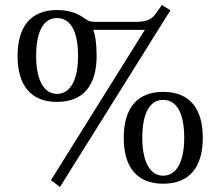

<svg xmlns="http://www.w3.org/2000/svg" viewBox="-20 -720 878 765"><path d="M50 -497C50 -382 101 -314 207 -314C314 -314 365 -382 365 -497C365 -549 359 -582 352 -601H557L183 -2L219 25L659 -679L625 -700L601 -666C583 -641 564 -635 530 -633H361C338 -633 333 -636 318 -646C291 -666 258 -680 207 -680C101 -680 50 -612 50 -497ZM124 -497C124 -601 157 -648 207 -648C258 -648 291 -601 291 -497C291 -401 260 -346 207 -346C155 -346 124 -401 124 -497ZM473 -171C473 -56 524 12 630 12C737 12 788 -56 788 -171C788 -286 737 -354 630 -354C524 -354 473 -286 473 -171ZM547 -171C547 -275 580 -322 630 -322C681 -322 714 -275 714 -171C714 -75 683 -20 630 -20C578 -20 547 -75 547 -171Z"/></svg>

Font: Lingua Franca
Style: Regular
Weight: 400
Version: Version 1.19